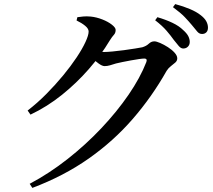

<svg xmlns="http://www.w3.org/2000/svg" viewBox="-20 -851 1040 938"><path d="M875 -614Q864 -614 853.5 -626Q843 -638 829 -656Q815 -676 794 -700.5Q773 -725 738 -752L749 -767Q790 -755 822.5 -739.5Q855 -724 875 -704Q893 -688 900 -674Q907 -660 907 -646Q907 -632 898 -623Q889 -614 875 -614ZM125 47Q221 -4 310 -74Q399 -144 475 -224.5Q551 -305 608 -388Q665 -471 695 -548Q701 -565 685 -565Q677 -565 659.5 -562.5Q642 -560 620 -556Q598 -552 578.5 -548Q559 -544 547 -541Q531 -536 517.5 -532Q504 -528 491 -528Q479 -528 461.5 -541Q444 -554 424 -570L441 -601Q457 -599 468 -598Q479 -597 489 -597Q503 -597 530 -599.5Q557 -602 586.5 -606Q616 -610 640.5 -614Q665 -618 675 -620Q695 -626 707 -637.5Q719 -649 734 -649Q744 -649 762.5 -641Q781 -633 800.5 -620.5Q820 -608 833 -593.5Q846 -579 846 -566Q846 -554 836.5 -545.5Q827 -537 815 -528Q803 -519 794 -505Q723 -379 629 -270.5Q535 -162 413.5 -76.5Q292 9 138 67ZM115 -311Q163 -348 207 -392.5Q251 -437 288.5 -482.5Q326 -528 354 -570Q382 -612 397.5 -645.5Q413 -679 413 -697Q413 -711 396 -725Q379 -739 354 -751L358 -767Q372 -769 387.5 -770.5Q403 -772 424 -770Q452 -767 480 -756Q508 -745 526.5 -730.5Q545 -716 545 -705Q545 -690 536.5 -681Q528 -672 516 -653Q473 -581 413.5 -513Q354 -445 282.5 -387.5Q211 -330 129 -291ZM967 -685Q953 -685 943 -697.5Q933 -710 917 -729Q902 -747 882.5 -767.5Q863 -788 825 -816L836 -831Q877 -820 908.5 -806.5Q940 -793 959 -778Q979 -763 987.5 -747.5Q996 -732 996 -716Q996 -701 988 -693Q980 -685 967 -685Z"/></svg>

Font: Noto Serif SC ExtraLight SemiBold
Style: Regular
Weight: 600
Version: Version 2.002-H1;hotconv 1.1.0;makeotfexe 2.6.0